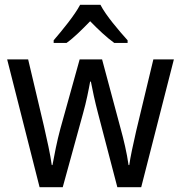

<svg xmlns="http://www.w3.org/2000/svg" viewBox="-20 -786 760 805"><path d="M401 -766H316C293 -722 241 -659 205 -617V-606H259C290 -628 324 -662 358 -697C392 -662 427 -629 459 -606H515V-617C479 -657 424 -721 401 -766ZM391 -311 472 -1H572L709 -537H623L551 -237C538 -180 526 -125 522 -94H519C512 -145 498 -203 486 -246L408 -537H314L233 -246C219 -195 207 -132 200 -94H197C191 -139 177 -201 164 -258L98 -537H10L146 -1H243L328 -310C342 -359 352 -411 358 -444H361C367 -412 378 -360 391 -311Z"/></svg>

Font: Noto Sans Gurmukhi UI SemiCondensed
Style: Regular
Weight: 400
Width: 4
Designer: Jelle Bosma - Monotype Design Team
Foundry: Monotype Imaging Inc.
Version: Version 2.004